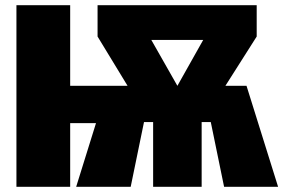

<svg xmlns="http://www.w3.org/2000/svg" viewBox="-20 -716 1086 736"><path d="M1046 0H839L788 -248H753V0H567V-248H532L481 0H272L348 -244H249V0H43V-696H249V-387H469L354 -576V-696H964V-576L844 -387H925ZM560 -563 660 -387 759 -563Z"/></svg>

Font: FiraGO Heavy
Style: Regular
Weight: 900
Designer: bBox Type
Foundry: bBox Type GmbH
Version: Version 1.001